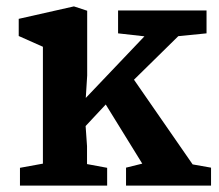

<svg xmlns="http://www.w3.org/2000/svg" viewBox="-20 -581 686 601"><path d="M42.5 0H315.4V-55.7L252.4 -67.4V-123.5L248 -186.5L311 -253.9L425.3 -68.8L374.5 -56.2V0H640.6V-56.2L583 -66.4L399.4 -331.5L538.1 -467.8L626.5 -476.6V-548.3H349.6V-476.6L432.1 -467.3L248.5 -274.4L252.9 -344.7V-547.4L211.4 -561L38.6 -522V-468.3L114.3 -434.6V-68.8L42.5 -55.7Z"/></svg>

Font: Merriweather
Style: Bold
Weight: 700
Designer: Eben Sorkin ( eben@eyebytes.com )
Foundry: Sorkin Type Co.
Version: Version 1.003